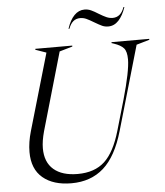

<svg xmlns="http://www.w3.org/2000/svg" viewBox="-60 -949 873 1014"><g transform="rotate(-5 376.5 -442.0)"><path d="M149 -712H345V-707L276 -687L157 -274Q143 -223 143 -185Q143 -111 188 -72.5Q233 -34 315 -34Q405 -34 458 -83Q511 -132 543 -243L590 -405Q632 -553 632 -614Q632 -656 616.5 -673.5Q601 -691 565 -703L553 -707V-712H753V-707L684 -687L555 -241Q517 -109 449 -48.5Q381 12 278 12Q182 12 126.5 -34.5Q71 -81 71 -171Q71 -223 88 -281L206 -687L149 -707ZM399 -853Q416 -853 431.5 -846Q447 -839 470 -825Q497 -809 511.5 -802.5Q526 -796 544 -796Q575 -796 598.5 -821Q622 -846 637 -891H632Q614 -839 571 -839Q554 -839 538 -846Q522 -853 499 -867Q477 -881 460.5 -888.5Q444 -896 426 -896Q395 -896 371.5 -872Q348 -848 333 -802H338Q356 -853 399 -853Z"/></g></svg>

Font: Nyght Serif Light Italic
Style: Regular
Weight: 300
Italic angle: -16°
Designer: Maksym Kobuzan
Version: Version 0.410